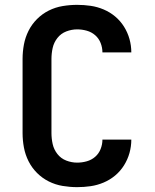

<svg xmlns="http://www.w3.org/2000/svg" viewBox="-20 -763 640 791"><path d="M298 8Q268 8 238 3Q208 -2 181 -15.5Q154 -29 132.5 -50.5Q111 -72 97.5 -99Q84 -126 78.5 -155.5Q73 -185 73 -215V-520Q73 -550 78.5 -579.5Q84 -609 97.5 -636Q111 -663 132.5 -684.5Q154 -706 181 -719.5Q208 -733 238 -738Q268 -743 298 -743Q326 -743 353.5 -739Q381 -735 407 -724Q433 -713 454.5 -695Q476 -677 491 -653Q506 -629 513.5 -602Q521 -575 521 -547H402Q402 -567 394.5 -586Q387 -605 372 -618Q357 -631 337.5 -636.5Q318 -642 298 -642Q275 -642 253 -633.5Q231 -625 216.5 -606.5Q202 -588 197 -565.5Q192 -543 192 -520V-215Q192 -192 197 -169.5Q202 -147 216.5 -128.5Q231 -110 253 -101.5Q275 -93 298 -93Q318 -93 337.5 -98.5Q357 -104 372 -117Q387 -130 394.5 -149Q402 -168 402 -188H521Q521 -160 513.5 -133Q506 -106 491 -82Q476 -58 454.5 -40Q433 -22 407 -11Q381 0 353.5 4Q326 8 298 8Z"/></svg>

Font: Iosevka Aile
Style: Bold
Weight: 700
Designer: Belleve Invis
Foundry: Belleve Invis
Version: Version 28.0.1; ttfautohint (v1.8.4)